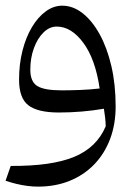

<svg xmlns="http://www.w3.org/2000/svg" viewBox="-20 -400 503 693"><path d="M339.7 -80.7Q306.8 -76.7 270.3 -75.3Q233.9 -73.9 202.3 -73.9Q139.6 -73.9 114.5 -89.6Q89.4 -105.3 89.4 -148.3Q89.4 -190.8 102.4 -226.2Q115.4 -261.6 137 -282.8Q158.6 -304.1 184.8 -304.1Q237.4 -304.1 280.8 -245.4Q324.2 -186.7 339.7 -80.7ZM117.2 273.6Q179.5 273.6 230.8 253Q282.1 232.3 319.4 194.1Q356.7 155.8 377 102.7Q397.4 49.5 397.4 -15.9Q397.4 -94.9 382 -161.5Q366.5 -228.1 339.4 -276.9Q312.4 -325.7 277.8 -352.6Q243.3 -379.5 204.6 -379.5Q173.2 -379.5 145 -358.8Q116.7 -338.1 95.1 -301.7Q73.4 -265.3 61.1 -216.9Q48.8 -168.4 48.8 -112.4Q48.8 -45.7 82.6 -19.8Q116.5 6.1 192.7 6.1Q233.7 6.1 275.2 2.6Q316.8 -0.9 355 -7.6Q357.6 9.6 359.4 23.9Q361.1 38.2 361.6 55.8Q329.1 132.7 247.4 166.3Q165.7 199.9 18.7 198.9L0 252.5Q19.2 258.8 38.9 263.6Q58.5 268.4 78.5 271Q98.4 273.6 117.2 273.6Z"/></svg>

Font: Pinar-VF-FD
Style: Regular
Weight: 300
Designer: Amin Abedi
Version: Version 3.0